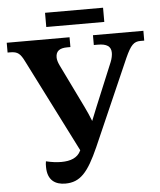

<svg xmlns="http://www.w3.org/2000/svg" viewBox="-58 -896 798 956"><g transform="rotate(-5 341.5 -418.0)"><path d="M203 -775H493V-846H203ZM230 10C304 10 344 -34 399 -158L587 -587C615 -649 631 -665 664 -665H683V-714H431V-665H451C495 -665 517 -651 517 -619C517 -607 514 -590 507 -573L417 -356C408 -332 399 -313 390 -289C380 -314 371 -336 359 -360L252 -580C245 -595 241 -608 241 -620C241 -651 260 -665 298 -665H314V-714H0V-665H13C52 -665 64 -652 84 -612L318 -149L316 -145C300 -113 267 -99 219 -99C197 -99 171 -102 143 -109C141 -100 141 -90 141 -81C141 -13 181 10 230 10Z"/></g></svg>

Font: Noto Serif SemiBold
Style: Regular
Weight: 600
Designer: Monotype Design Team
Foundry: Monotype Imaging Inc.
Version: Version 2.013